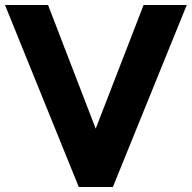

<svg xmlns="http://www.w3.org/2000/svg" viewBox="-22 -751 770 771"><path d="M-2 -731H170.9L362.3 -234.4L554.7 -731H728L431.2 0H294.4Z"/></svg>

Font: Glacial Indifference
Style: Bold
Weight: 700
Designer: Alfredo Marco Pradil
Foundry: Alfredo Marco Pradil
Version: Version 1.312